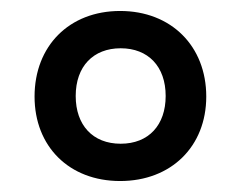

<svg xmlns="http://www.w3.org/2000/svg" viewBox="-20 -746 440 350"><path d="M199 -416C292 -416 356 -479 356 -570C356 -662 292 -726 199 -726C106 -726 43 -662 43 -570C43 -479 106 -416 199 -416ZM200 -484C149 -484 118 -518 118 -571C118 -625 150 -658 200 -658C250 -658 282 -625 282 -571C282 -518 251 -484 200 -484Z"/></svg>

Font: Noto Serif Georgian SemiBold
Style: Regular
Weight: 600
Designer: Monotype Design Team, Akaki Razmadze
Foundry: Google LLC
Version: Version 2.003